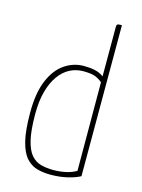

<svg xmlns="http://www.w3.org/2000/svg" viewBox="-114 -801 649 878"><g transform="rotate(15 211.0 -362.5)"><path d="M213 10Q179 10 149.5 2Q120 -6 97.5 -31Q75 -56 62.5 -106Q50 -156 50 -241Q50 -334 75 -393.5Q100 -453 142 -481.5Q184 -510 233 -510Q262 -510 285 -505Q308 -500 327 -486V-720Q327 -728 329.5 -731Q332 -734 338 -734.5Q344 -735 352 -735V-20Q328 -7 291.5 1.5Q255 10 213 10ZM220 -14Q250 -14 278 -20Q306 -26 328 -39L327 -458Q308 -474 289 -480Q270 -486 236 -486Q202 -486 172.5 -470.5Q143 -455 121 -424Q99 -393 86.5 -347.5Q74 -302 74 -241Q74 -163 85 -117.5Q96 -72 115.5 -50Q135 -28 161.5 -21Q188 -14 220 -14Z"/></g></svg>

Font: Yanone Kaffeesatz ExtraLight ExtraLight
Style: Regular
Weight: 250
Version: Version 2.003